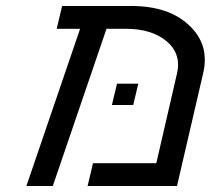

<svg xmlns="http://www.w3.org/2000/svg" viewBox="-20 -620 703 640"><path d="M570 -375Q585 -440 536 -482Q486 -524 400 -524H335L156 0H68L247 -524H169L187 -600H418Q542 -600 610 -536Q680 -471 657 -375L570 0H272L290 -76H501ZM370 -341H441L424 -270H353Z"/></svg>

Font: Miedinger
Style: Italic
Weight: 400
Italic angle: -13°
Version: Version 001.000